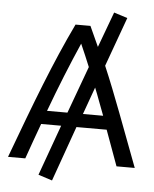

<svg xmlns="http://www.w3.org/2000/svg" viewBox="-59 -824 784 975"><g transform="rotate(5 333.5 -336.5)"><path d="M370 -248 420 -387C439 -341 452 -301 473 -248ZM187 -248C234 -375 282 -494 330 -603C347 -565 363 -527 379 -488L291 -248ZM483 -775 416 -594C401 -628 385 -663 369 -697H293C195 -493 117 -287 10 2H98C121 -62 141 -121 163 -179H265L172 79L243 102L343 -179H497C517 -123 539 -65 563 2H656C581 -195 523 -357 461 -502L552 -753Z"/></g></svg>

Font: Repo
Style: Regular
Weight: 400
Designer: Stefan Peev
Foundry: Context Ltd
Version: Version 0.000